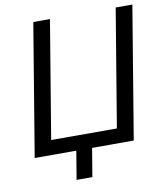

<svg xmlns="http://www.w3.org/2000/svg" viewBox="-94 -806 903 1041"><g transform="rotate(-10 357.0 -286.0)"><path d="M585 0H39.6L160.2 -727.5H252L144.5 -80.6H506.3L613.8 -727.5H705.6ZM242.7 156.2 273.9 -31.2H360.8L329.6 156.2Z"/></g></svg>

Font: Inter 18pt
Style: Italic
Weight: 400
Italic angle: -9.3988°
Designer: Rasmus Andersson
Foundry: rsms
Version: Version 4.001;git-66647c0bb